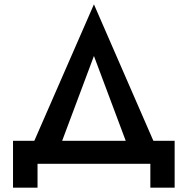

<svg xmlns="http://www.w3.org/2000/svg" viewBox="-20 -755 870 885"><path d="M588 -30H720L413 -735L105 -30H238L413 -497ZM785 -106H40V110H153V0H673V110H785Z"/></svg>

Font: NM-font
Style: Medium
Weight: 500
Designer: ""
Foundry: ""
Version: ""